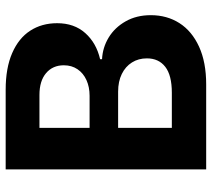

<svg xmlns="http://www.w3.org/2000/svg" viewBox="-55 -692 747 677"><g transform="rotate(-90 318.5 -353.5)"><path d="M59.6 -707H340.8Q417 -707 469.7 -684.1Q522.5 -661.1 548.8 -620.4Q575.2 -579.6 575.2 -525.4Q575.2 -465.3 540.3 -426.3Q505.4 -387.2 448.2 -374V-367.2Q489.3 -365.2 524.7 -343.8Q560.1 -322.3 581.8 -283.9Q603.5 -245.6 603.5 -195.3Q603.5 -138.2 575.4 -94.2Q547.4 -50.3 492.4 -25.1Q437.5 0 359.4 0H59.6ZM451.2 -209Q451.2 -238.8 436.8 -261.7Q422.4 -284.7 396 -297.6Q369.6 -310.5 334 -310.5H206.1V-121.1H330.1Q391.6 -121.1 421.4 -144.3Q451.2 -167.5 451.2 -209ZM426.8 -502Q426.8 -541 399.2 -564.5Q371.6 -587.9 322.3 -587.9H206.1V-411.1H319.3Q350.1 -411.1 374.5 -422.1Q398.9 -433.1 412.8 -453.6Q426.8 -474.1 426.8 -502Z"/></g></svg>

Font: WEMIX Pretendard
Style: Bold
Weight: 700
Designer: Base glyphs from Inter by Rasmus Andersson; Hangeul glyphs from Noto Sans CJK(Source Han Sans) by Jang Soo-young and Kan
Foundry: Kil Hyung-jin
Version: Version 1.000